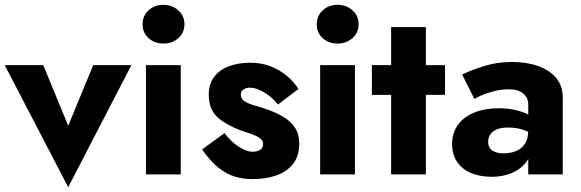

<svg xmlns="http://www.w3.org/2000/svg" viewBox="-23 -734 2443 808"><path d="M-3.2 -460 264 53.8 530 -460H369.3L264 -204.7L159 -460Z M577 -631.8Q577 -596.2 602.2 -573.4Q627.5 -550.7 665 -550.7Q701.3 -550.7 727.3 -573.4Q753.2 -596.2 753.2 -631.8Q753.2 -667.5 727.3 -690.6Q701.3 -713.7 665 -713.7Q627.5 -713.7 602.2 -690.6Q577 -667.5 577 -631.8ZM591.3 -460V0H737.7V-460Z M921.8 -173.8 827.5 -105.2Q861 -56.7 894.7 -29.5Q928.3 -2.3 963.9 8.7Q999.5 19.7 1038.7 19.7Q1095.7 19.7 1139.7 4.3Q1183.7 -11 1210 -43.8Q1236.3 -76.7 1236.3 -130Q1236.3 -170 1218.3 -196.8Q1200.3 -223.5 1171.7 -240.8Q1143 -258.2 1110 -270.2Q1081.3 -281.2 1053.4 -288.8Q1025.5 -296.3 1008 -306.6Q990.5 -316.8 990.5 -335.5Q990.5 -350.2 1001.9 -357.6Q1013.3 -365 1028.7 -365Q1047.7 -365 1069 -355.4Q1090.3 -345.8 1110.8 -330Q1131.3 -314.2 1146.5 -294L1233.2 -359.8Q1214.2 -389.3 1185 -414.1Q1155.8 -438.8 1117.4 -454.4Q1079 -470 1028.8 -470Q980 -470 940.3 -455.2Q900.5 -440.3 878 -410.2Q855.5 -380 855.5 -336.2Q855.5 -296 869.6 -270.2Q883.7 -244.3 907.9 -227.6Q932.2 -210.8 961.5 -197.2Q988.5 -184.7 1017.3 -176.1Q1046.2 -167.5 1065.2 -156.2Q1084.3 -144.8 1084.3 -128.3Q1084.3 -111.2 1071.7 -103.3Q1059.2 -95.5 1039.3 -95.5Q1023.5 -95.5 1003.3 -104.6Q983.2 -113.7 962.1 -131.2Q941 -148.7 921.8 -173.8Z M1310 -631.8Q1310 -596.2 1335.2 -573.4Q1360.5 -550.7 1398 -550.7Q1434.3 -550.7 1460.3 -573.4Q1486.2 -596.2 1486.2 -631.8Q1486.2 -667.5 1460.3 -690.6Q1434.3 -713.7 1398 -713.7Q1360.5 -713.7 1335.2 -690.6Q1310 -667.5 1310 -631.8ZM1324.3 -460V0H1470.7V-460Z M1542 -460V-334.7H1849.8V-460ZM1623 -620V0H1769.2V-620Z M2031.3 -138.2Q2031.3 -155.5 2040.9 -169.1Q2050.5 -182.7 2068.7 -189.9Q2086.8 -197.2 2113.5 -197.2Q2152.2 -197.2 2180.2 -187.5Q2208.2 -177.8 2233 -157.7V-230.3Q2222.8 -240.8 2199.5 -252.4Q2176.2 -264 2144.7 -271.2Q2113.2 -278.5 2077.8 -278.5Q2018.5 -278.5 1973.5 -260.5Q1928.5 -242.5 1904.1 -208.6Q1879.7 -174.7 1879.7 -128.2Q1879.7 -84.5 1899.9 -53.8Q1920.2 -23 1957.8 -6.5Q1995.5 10 2046.2 10Q2094.2 10 2132.3 -6.5Q2170.5 -23 2193.3 -54.5Q2216 -86 2216 -130L2200 -186Q2200 -149.2 2185.4 -128.1Q2170.8 -107 2147.8 -97.9Q2124.8 -88.8 2097.3 -88.8Q2077.2 -88.8 2062.3 -93.9Q2047.3 -99 2039.3 -109.8Q2031.3 -120.7 2031.3 -138.2ZM1973.5 -317.7Q1984.5 -325 2006.3 -334.2Q2028.2 -343.3 2057.4 -350.7Q2086.7 -358.2 2119.7 -358.2Q2157.7 -358.2 2178.8 -340.5Q2200 -322.8 2200 -294V0H2345.3V-324.7Q2345.3 -371.8 2318 -405.2Q2290.7 -438.5 2242.2 -455.8Q2193.7 -473.2 2131.5 -473.2Q2069.5 -473.2 2015.3 -456.3Q1961 -439.5 1921.7 -420.5Z"/></svg>

Font: Jost* Book
Style: Regular
Weight: 400
Version: Version 3.000